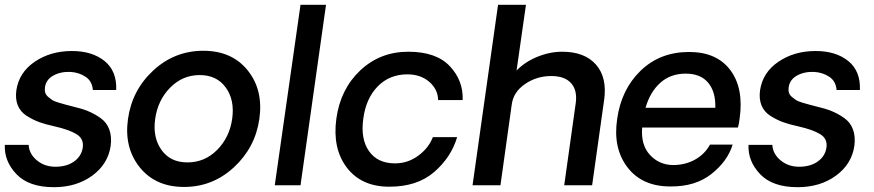

<svg xmlns="http://www.w3.org/2000/svg" viewBox="-20 -770 3632 798"><path d="M204 8Q100 8 48.5 -46Q-3 -100 0 -168H99Q101 -130 134 -103Q167 -76 214 -77Q260 -78 289.5 -100Q319 -122 324 -157Q329 -193 298.5 -212Q268 -231 206 -245Q169 -253 143 -262.5Q117 -272 91 -288.5Q65 -305 54 -332Q43 -359 48 -395Q59 -469 124.5 -513.5Q190 -558 279 -558Q363 -558 414.5 -516.5Q466 -475 463 -396H366Q363 -433 335.5 -451Q308 -469 274 -471Q233 -473 202.5 -456.5Q172 -440 167 -408Q165 -395 168 -385Q171 -375 180.5 -367Q190 -359 197.5 -354Q205 -349 223.5 -343.5Q242 -338 251.5 -335.5Q261 -333 284 -327Q319 -319 345 -308.5Q371 -298 397 -280Q423 -262 434 -232.5Q445 -203 440 -164Q429 -88 363.5 -40Q298 8 204 8Z M512 -276Q529 -396 617.5 -477.5Q706 -559 825 -559Q944 -559 1009.5 -477.5Q1075 -396 1058 -276Q1041 -157 952.5 -75Q864 7 745 7Q626 7 560.5 -75Q495 -157 512 -276ZM759 -95Q831 -95 882.5 -147Q934 -199 945 -276Q956 -354 918.5 -406Q881 -458 810 -458Q739 -458 687.5 -406Q636 -354 625 -276Q614 -199 651 -147Q688 -95 759 -95Z M1122 0 1229 -750H1335L1229 0Z M1378 -277Q1395 -400 1477.5 -477.5Q1560 -555 1677 -555Q1793 -555 1849.5 -495Q1906 -435 1903 -354H1801Q1800 -399 1764 -430Q1728 -461 1673 -461Q1599 -461 1550 -411Q1501 -361 1490 -277Q1478 -193 1513.5 -142Q1549 -91 1622 -91Q1675 -91 1718.5 -123Q1762 -155 1779 -200H1880Q1855 -116 1784.5 -55Q1714 6 1598 6Q1482 6 1421.5 -73.5Q1361 -153 1378 -277Z M2317 -555Q2410 -555 2457 -501.5Q2504 -448 2491 -355L2441 0H2325L2373 -342Q2380 -395 2353.5 -424.5Q2327 -454 2271 -454Q2211 -454 2162.5 -421Q2114 -388 2107 -336L2060 0H1944L2050 -750H2166L2127 -477Q2162 -513 2213.5 -534Q2265 -555 2317 -555Z M3054 -277Q3052 -257 3047 -240H2649Q2643 -168 2681 -126.5Q2719 -85 2777 -84Q2828 -84 2868.5 -106.5Q2909 -129 2931 -169H3025Q3004 -100 2937 -47Q2870 6 2766 5Q2649 5 2588 -74.5Q2527 -154 2545 -275Q2562 -398 2642.5 -476Q2723 -554 2844 -554Q2959 -554 3015.5 -478.5Q3072 -403 3054 -277ZM2830 -464Q2767 -464 2724.5 -426Q2682 -388 2663 -322H2953Q2955 -388 2923.5 -426Q2892 -464 2830 -464Z M3295 8Q3191 8 3139.5 -46Q3088 -100 3091 -168H3190Q3192 -130 3225 -103Q3258 -76 3305 -77Q3351 -78 3380.5 -100Q3410 -122 3415 -157Q3420 -193 3389.5 -212Q3359 -231 3297 -245Q3260 -253 3234 -262.5Q3208 -272 3182 -288.5Q3156 -305 3145 -332Q3134 -359 3139 -395Q3150 -469 3215.5 -513.5Q3281 -558 3370 -558Q3454 -558 3505.5 -516.5Q3557 -475 3554 -396H3457Q3454 -433 3426.5 -451Q3399 -469 3365 -471Q3324 -473 3293.5 -456.5Q3263 -440 3258 -408Q3256 -395 3259 -385Q3262 -375 3271.5 -367Q3281 -359 3288.5 -354Q3296 -349 3314.5 -343.5Q3333 -338 3342.5 -335.5Q3352 -333 3375 -327Q3410 -319 3436 -308.5Q3462 -298 3488 -280Q3514 -262 3525 -232.5Q3536 -203 3531 -164Q3520 -88 3454.5 -40Q3389 8 3295 8Z"/></svg>

Font: Oakes Grotesk Medium
Style: Italic
Weight: 500
Italic angle: -8°
Designer: Samuel Oakes
Foundry: Samuel Oakes
Version: Version 1.000;PS 001.000;hotconv 1.0.88;makeotf.lib2.5.64775